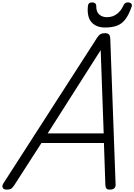

<svg xmlns="http://www.w3.org/2000/svg" viewBox="-60 -1564 1118 1598"><path d="M-4 14Q-30 14 -37.5 -1.5Q-45 -17 -31 -39L747 -1248Q761 -1271 776 -1279.5Q791 -1288 815 -1288Q834 -1288 845.5 -1278.5Q857 -1269 858 -1237L902 -31Q904 -11 892.5 1.5Q881 14 855 14Q833 14 826 5.5Q819 -3 817 -23L805 -374H285L61 -26Q44 0 33 7Q22 14 -4 14ZM337 -454H803L778 -1147ZM815 -1335Q740 -1335 701 -1380Q662 -1425 672 -1516Q674 -1531 683 -1537.5Q692 -1544 707 -1544Q722 -1544 731.5 -1536.5Q741 -1529 741 -1516Q740 -1466 765.5 -1443.5Q791 -1421 830 -1421Q878 -1421 912.5 -1447.5Q947 -1474 965 -1514Q973 -1532 982 -1538Q991 -1544 1005 -1544Q1022 -1544 1031.5 -1534.5Q1041 -1525 1036 -1510Q1013 -1442 983.5 -1403.5Q954 -1365 913 -1350Q872 -1335 815 -1335Z"/></svg>

Font: Playwrite NL
Style: Regular
Weight: 400
Designer: Veronika Burian, José Scaglione
Foundry: TypeTogether
Version: Version 1.002